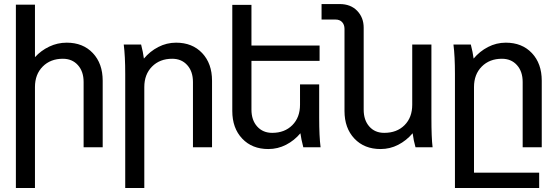

<svg xmlns="http://www.w3.org/2000/svg" viewBox="-20 -724 2733 944"><path d="M151.9 -701.2V-442.9Q181.6 -475.6 222.2 -494.9Q262.7 -514.2 308.1 -514.2Q388.2 -514.2 436.5 -462.9Q484.9 -411.6 484.9 -327.1V0H391.1V-320.8Q391.1 -372.6 363 -403.8Q335 -435.1 289.1 -435.1Q228 -435.1 189.9 -396.7Q151.9 -358.4 151.9 -295.9V200.2H58.1V-701.2Z M588.4 -504.9H673.8Q683.6 -466.8 687.5 -436Q717.3 -471.7 758.3 -492.9Q799.3 -514.2 845.7 -514.2Q925.8 -514.2 974.1 -462.9Q1022.5 -411.6 1022.5 -327.1V0H928.7V-320.8Q928.7 -372.6 900.6 -403.8Q872.6 -435.1 826.7 -435.1Q765.6 -435.1 727.5 -396.7Q689.5 -358.4 689.5 -295.9V200.2H595.7V-359.9Q595.7 -447.8 588.4 -504.9Z M1556.2 0H1471.2Q1460.4 -42 1457 -68.8Q1427.2 -33.2 1386.5 -12.2Q1345.7 8.8 1299.3 8.8Q1219.2 8.8 1170.7 -42.7Q1122.1 -94.2 1122.1 -178.2V-700.2H1216.3V-500H1551.3V-424.8H1216.3V-185.1Q1216.3 -133.3 1244.4 -102.1Q1272.5 -70.8 1318.4 -70.8Q1379.4 -70.8 1417.2 -108.6Q1455.1 -146.5 1455.1 -209V-309.1H1549.3V-145Q1549.3 -53.2 1556.2 0Z M2106.9 0H2022.9Q2013.7 -31.7 2008.8 -68.8Q1978 -32.7 1937.7 -12Q1897.5 8.8 1851.1 8.8Q1771 8.8 1722.4 -42.7Q1673.8 -94.2 1673.8 -178.2V-582Q1673.8 -602.5 1662.1 -615.2Q1650.4 -627.9 1629.9 -627.9H1561V-704.1H1649.9Q1704.1 -704.1 1736.1 -670.9Q1768.1 -637.7 1768.1 -587.9V-185.1Q1768.1 -133.3 1795.7 -102.1Q1823.2 -70.8 1869.1 -70.8Q1931.2 -70.8 1969 -108.6Q2006.8 -146.5 2006.8 -209V-504.9H2101.1V-145Q2101.1 -45.9 2106.9 0Z M2216.8 200.2V-359.9Q2216.8 -447.8 2209.5 -504.9H2294.9Q2304.7 -466.8 2308.6 -436Q2338.4 -471.7 2379.4 -492.9Q2420.4 -514.2 2466.8 -514.2Q2546.9 -514.2 2595.2 -462.9Q2643.6 -411.6 2643.6 -327.1V0H2549.8V-320.8Q2549.8 -372.6 2521.7 -403.8Q2493.7 -435.1 2447.8 -435.1Q2386.7 -435.1 2348.6 -396.7Q2310.5 -358.4 2310.5 -295.9V125H2630.9V200.2Z"/></svg>

Font: LT Superior Med
Style: Regular
Weight: 500
Designer: Daniel Lyons
Foundry: LyonsType
Version: Version 1.000